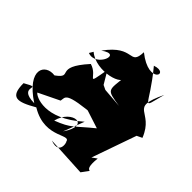

<svg xmlns="http://www.w3.org/2000/svg" viewBox="-161 -752 926 926"><g transform="rotate(45 301.5 -289.0)"><path d="M496 -64 576 -292 603 -305C550 -439 450 -356 531 -526C494 -391 528 -431 396 -590C483 -620 443 -501 316 -602C312 -500 263 -598 165 -462C256 -528 203 -383 131 -412L143 -432C216 -370 367 -413 336 -457C324 -346 315 -350 414 -334L313 -342L290 -353L252 -417C227 -279 246 -360 175 -381C54 -247 169 -275 90 -218C19 -228 -29 -149 116 -54C-10 -56 109 -142 11 -86C11 10 52 2 137 -47C277 38 357 -92 357 -22C349 -65 393 46 303 13L509 24C567 -55 508 37 521 -82ZM197 -153C203 -182 180 -201 375 -217L304 -218L415 -182C327 -111 329 -96 243 -63C268 -166 390 -172 310 -56L351 -163C204 -31 100 -85 90 -101Z"/></g></svg>

Font: Asimov Silicon
Style: Regular
Weight: 400
Designer: Google
Version: Version 2.000980; 2014